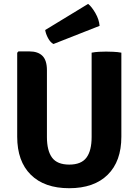

<svg xmlns="http://www.w3.org/2000/svg" viewBox="-20 -954 712 988"><path d="M604.5 -250.5Q604.5 -124 534.2 -54.8Q464 14.5 336 14.5Q208.5 14.5 138.5 -54.8Q68.5 -124 68.5 -250.5V-682.5L75 -689.5H131Q175.5 -689.5 198.5 -666.5Q221.5 -643.5 221.5 -592.5V-249Q221.5 -178.5 248 -142.8Q274.5 -107 336.5 -107Q398 -107 424.8 -142.8Q451.5 -178.5 451.5 -249V-683Q470 -686.5 490.2 -687.5Q510.5 -688.5 526 -688.5Q540.5 -688.5 563.2 -687.5Q586 -686.5 604.5 -683ZM433.5 -934Q451.5 -920 470.8 -886.8Q490 -853.5 492.5 -821L255 -727.5Q239 -736 227.2 -758Q215.5 -780 212.5 -799.5Z"/></svg>

Font: Signika Negative SC
Style: Bold
Weight: 700
Designer: Anna Giedryś
Foundry: Anna Giedryś
Version: Version 2.000; ttfautohint (v1.8.3) -l 8 -r 50 -G 200 -x 9 -